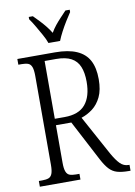

<svg xmlns="http://www.w3.org/2000/svg" viewBox="-100 -994 742 1057"><g transform="rotate(-10 271.0 -465.5)"><path d="M35 0V-32H54Q76 -32 89.5 -37Q103 -42 109.5 -58.5Q116 -75 116 -108V-605Q116 -639 109.5 -655.5Q103 -672 89.5 -677Q76 -682 54 -682H35V-714H245Q319 -714 366 -693.5Q413 -673 435 -632Q457 -591 457 -527Q457 -467 438.5 -428.5Q420 -390 390.5 -367.5Q361 -345 327 -334L447 -114Q470 -73 490 -53Q510 -33 537 -33H542V0H533Q493 0 467.5 -7.5Q442 -15 423.5 -35Q405 -55 386 -91L267 -318H181V-108Q181 -75 187.5 -58.5Q194 -42 207.5 -37Q221 -32 243 -32H262V0ZM236 -354Q315 -354 352 -398Q389 -442 389 -525Q389 -575 375 -609Q361 -643 329.5 -660Q298 -677 245 -677H181V-354ZM219 -771Q211 -794 196 -820.5Q181 -847 166 -873Q151 -899 137 -918V-931H160Q178 -913 194 -896Q210 -879 224.5 -861Q239 -843 252 -822Q264 -843 278.5 -861Q293 -879 309 -896Q325 -913 342 -931H366V-918Q353 -899 337 -873Q321 -847 307 -820.5Q293 -794 284 -771Z"/></g></svg>

Font: Noto Serif Khmer Condensed Light
Style: Regular
Weight: 300
Width: 3
Designer: Danh Hong and the Monotype Design Team
Foundry: Monotype Imaging Inc.
Version: Version 2.004